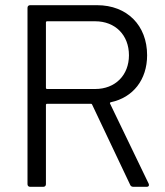

<svg xmlns="http://www.w3.org/2000/svg" viewBox="-20 -720 637 740"><path d="M494 0H546C553 0 556 -5 553 -12L404 -321C403 -323 404 -325 407 -326C493 -344 547 -413 547 -507C547 -622 470 -700 354 -700H96C90 -700 86 -696 86 -690V-10C86 -4 90 0 96 0H147C153 0 157 -4 157 -10V-316C157 -318 159 -320 161 -320H331C333 -320 334 -319 335 -317L482 -7C484 -2 489 0 494 0ZM161 -638H347C424 -638 477 -585 477 -507C477 -430 424 -377 347 -377H161C159 -377 157 -379 157 -381V-634C157 -636 159 -638 161 -638Z"/></svg>

Font: Elastic
Style: elastic
Weight: 400
Designer: Jeremy Tribby
Foundry: Tribby Type
Version: Version 1.422;hotconv 1.0.109;makeotfexe 2.5.65596